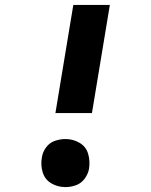

<svg xmlns="http://www.w3.org/2000/svg" viewBox="-20 -755 616 783"><path d="M206 -294H355L428 -735H279ZM247 8Q268 8 289.5 0.5Q311 -7 325 -26Q339 -45 343 -66Q348 -98 339.5 -127.5Q331 -157 304.5 -172.5Q278 -188 247 -188Q225 -188 203.5 -180.5Q182 -173 168 -154Q154 -135 151 -114Q145 -82 154 -52.5Q163 -23 189 -7.5Q215 8 247 8Z"/></svg>

Font: Iosevka Sparkle Heavy Oblique
Style: Regular
Weight: 900
Italic angle: -9°
Designer: Belleve Invis
Foundry: Belleve Invis
Version: Version 4.5.0; ttfautohint (v1.8.3)